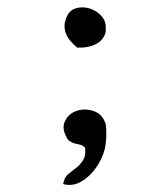

<svg xmlns="http://www.w3.org/2000/svg" viewBox="-20 -540 464 532"><path d="M155 -30Q158 -49 170 -58.5Q182 -68 195 -78Q205 -87 211.5 -98.5Q218 -110 216 -130Q211 -138 195.5 -140.5Q180 -143 169 -152Q150 -181 159 -202Q168 -223 188 -231Q211 -241 237.5 -233Q264 -225 273 -196Q275 -183 274.5 -163Q274 -143 270 -126Q263 -99 245.5 -74.5Q228 -50 204.5 -36.5Q181 -23 155 -30ZM194 -408Q182 -418 173.5 -428.5Q165 -439 161 -452Q156 -469 162 -486Q170 -512 192 -517.5Q214 -523 235 -514Q252 -507 263 -493.5Q274 -480 273 -462V-452Q268 -430 247 -418.5Q226 -407 194 -408Z"/></svg>

Font: Yuji Hentaigana Akari
Style: Regular
Weight: 400
Designer: Kataoka Yuji
Foundry: Kinuta Font Factory
Version: Version 3.002